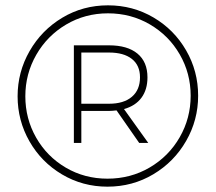

<svg xmlns="http://www.w3.org/2000/svg" viewBox="-20 -709 810 720"><path d="M723 -350Q723 -259 678 -180.5Q633 -102 555 -55.5Q477 -9 383 -9Q290 -9 212.5 -55Q135 -101 90.5 -179Q46 -257 46 -348Q46 -439 91 -517.5Q136 -596 213.5 -642.5Q291 -689 385 -689Q478 -689 555.5 -643.5Q633 -598 678 -520Q723 -442 723 -350ZM695 -350Q695 -434 654 -505Q613 -576 542 -617.5Q471 -659 385 -659Q299 -659 228 -617Q157 -575 116 -503.5Q75 -432 75 -348Q75 -264 115.5 -193Q156 -122 226.5 -80.5Q297 -39 383 -39Q470 -39 541.5 -81Q613 -123 654 -194.5Q695 -266 695 -350ZM445 -300 536 -173H502L417 -295Q399 -293 389 -293H285V-173H257V-539H389Q458 -539 495.5 -508Q533 -477 533 -419Q533 -373 510.5 -342.5Q488 -312 445 -300ZM389 -320Q444 -320 474.5 -346Q505 -372 505 -419Q505 -464 474.5 -488Q444 -512 389 -512H285V-320Z"/></svg>

Font: TypoPRO Montserrat Alternates
Style: Regular
Weight: 275
Designer: Julieta Ulanovsky
Foundry: Julieta Ulanovsky
Version: Version 6.001